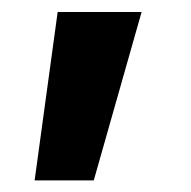

<svg xmlns="http://www.w3.org/2000/svg" viewBox="-20 -135 324 325"><path d="M38.6 170.4 77.6 -114.7H219.7L138.7 170.4Z"/></svg>

Font: Inter 24pt
Style: Bold
Weight: 700
Designer: Rasmus Andersson
Foundry: rsms
Version: Version 4.001;git-66647c0bb